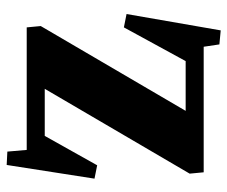

<svg xmlns="http://www.w3.org/2000/svg" viewBox="-73 -557 681 575"><g transform="rotate(-90 267.5 -269.5)"><path d="M61 -590 101 -588 106 -530H473L477 -488L223 -54H372L473 -239L513 -231L464 51L422 47L415 0H39L35 -42L289 -476H148L60 -319L20 -327Z"/></g></svg>

Font: Minipax
Style: Bold
Weight: 700
Designer: Raphaël Ronot, Igor Stepanchenko (Cyrillic)
Foundry: steppetype
Version: Version 1.002